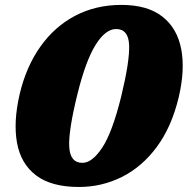

<svg xmlns="http://www.w3.org/2000/svg" viewBox="-20 -732 747 764"><path d="M463 -712.5Q566.5 -712.5 625.8 -666.2Q685 -620 701 -537.2Q717 -454.5 691 -344.5Q662.5 -226 603.5 -146.8Q544.5 -67.5 464.8 -27.8Q385 12 294 12Q184.5 12 123.8 -34Q63 -80 47.8 -163.2Q32.5 -246.5 58.5 -358.5Q84.5 -467.5 141 -547Q197.5 -626.5 279.5 -669.5Q361.5 -712.5 463 -712.5ZM462 -347Q496.5 -489 493.8 -552.8Q491 -616.5 442 -616.5Q399.5 -616.5 360.2 -553.2Q321 -490 288.5 -359Q252 -211.5 255.5 -147.8Q259 -84 308 -84Q346.5 -84 386.5 -144Q426.5 -204 462 -347Z"/></svg>

Font: Fraunces 72pt S100 Black
Style: Italic
Weight: 900
Italic angle: -16°
Version: Version 1.000; ttfautohint (v1.8.3)